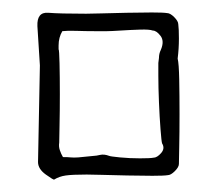

<svg xmlns="http://www.w3.org/2000/svg" viewBox="-20 -688 348 308"><path d="M67 -400Q66 -399 53.5 -408Q41 -417 41 -428L44 -583L40 -646Q39 -669 57.5 -667.5Q76 -666 118 -666Q124 -666 142.5 -666.5Q161 -667 183 -667.5Q205 -668 223.5 -668Q242 -668 248 -667Q253 -667 259.5 -660.5Q266 -654 266 -649Q267 -642 267 -626Q267 -610 265 -594Q267 -586 267.5 -560.5Q268 -535 268 -505Q268 -475 267.5 -452Q267 -429 267 -425Q267 -420 260.5 -413.5Q254 -407 249 -407Q243 -406 224.5 -406Q206 -406 184 -406.5Q162 -407 143.5 -407.5Q125 -408 119 -408Q96 -408 85.5 -406.5Q75 -405 67 -400ZM226 -435Q232 -435 238.5 -442.5Q245 -450 240 -458Q239 -461 237.5 -480.5Q236 -500 235 -524Q234 -548 234 -566.5Q234 -585 234 -587L235 -595Q235 -602 238 -608Q244 -622 237.5 -630.5Q231 -639 225 -639Q220 -641 204.5 -640.5Q189 -640 173.5 -639Q158 -638 152 -638Q145 -638 131 -638Q117 -638 102.5 -638.5Q88 -639 80 -638Q74 -628 74 -615V-609Q75 -608 75.5 -586.5Q76 -565 76 -537Q76 -509 75.5 -486Q75 -463 75 -459Q74 -453 76 -447Q78 -441 81 -436Q89 -436 93.5 -435.5Q98 -435 105.5 -435.5Q113 -436 131 -438Q134 -438 140.5 -439.5Q147 -441 155 -438Q157 -437 172.5 -435.5Q188 -434 204.5 -434Q221 -434 226 -435Z"/></svg>

Font: Sankofa Display
Style: Regular
Weight: 400
Designer: Batsirai Madzonga
Foundry: Batsirai Madzonga
Version: Version 1.000; ttfautohint (v1.8.4.7-5d5b)